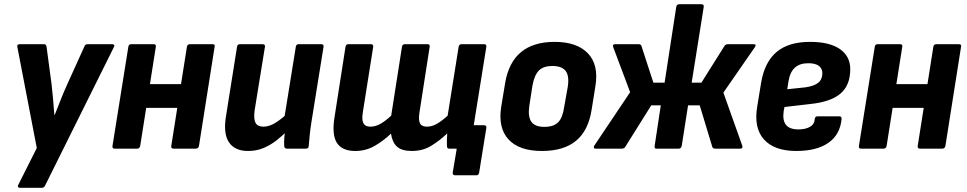

<svg xmlns="http://www.w3.org/2000/svg" viewBox="-20 -703 4572 908"><path d="M74 185Q61 185 66 172L154 -3L62 -481Q59 -494 74 -494H188Q198 -494 200 -483L224 -304Q228 -270 231 -234Q234 -198 237 -160H239Q254 -198 268 -233.5Q282 -269 297 -302L379 -483Q383 -494 394 -494H511Q517 -494 519.5 -490.5Q522 -487 519 -481L194 173Q189 185 179 185Z M801 0Q788 0 790 -13L864 -482Q866 -494 878 -494H985Q998 -494 995 -482L921 -13Q918 0 906 0ZM522 0Q510 0 512 -13L587 -482Q589 -494 600 -494H707Q719 -494 717 -482L643 -13Q640 0 629 0ZM658 -193 677 -305H860L842 -193Z M1153 11Q1090 11 1062.5 -30.5Q1035 -72 1049 -155L1101 -482Q1103 -494 1114 -494H1221Q1235 -494 1233 -482L1184 -180Q1179 -140 1188.5 -122Q1198 -104 1226 -104Q1254 -104 1284 -123Q1314 -142 1347 -174L1343 -89Q1317 -62 1287.5 -39Q1258 -16 1225 -2.5Q1192 11 1153 11ZM1337 0Q1325 0 1324 -13Q1323 -30 1324.5 -50.5Q1326 -71 1329 -91L1324 -141L1379 -482Q1381 -494 1392 -494H1499Q1512 -494 1510 -481L1453 -127Q1448 -96 1445 -67.5Q1442 -39 1440 -13Q1440 0 1427 0Z M2133 126Q2119 126 2121 113L2140 0H2116L2222 -111H2268Q2282 -111 2280 -98L2246 113Q2244 126 2233 126ZM1660 11Q1597 11 1572.5 -28.5Q1548 -68 1563 -155L1614 -482Q1616 -494 1627 -494H1734Q1746 -494 1745 -482L1696 -173Q1690 -137 1698.5 -120.5Q1707 -104 1731 -104Q1756 -104 1779.5 -117.5Q1803 -131 1830 -156L1881 -482Q1883 -494 1895 -494H2002Q2014 -494 2012 -482L1964 -173Q1958 -136 1966 -120Q1974 -104 1999 -104Q2023 -104 2047 -118Q2071 -132 2097 -156L2149 -482Q2152 -494 2162 -494H2270Q2281 -494 2280 -482L2223 -127Q2218 -96 2215 -67Q2212 -38 2211 -14Q2211 0 2198 0H2104Q2095 0 2094 -10Q2093 -24 2093.5 -40Q2094 -56 2095 -72Q2057 -36 2017.5 -12.5Q1978 11 1928 11Q1880 11 1857.5 -9.5Q1835 -30 1829 -71Q1791 -35 1750 -12Q1709 11 1660 11Z M2543 11Q2436 11 2385.5 -43Q2335 -97 2350 -196L2369 -311Q2402 -505 2603 -505Q2708 -505 2760 -451Q2812 -397 2796 -297L2778 -185Q2763 -86 2704.5 -37.5Q2646 11 2543 11ZM2554 -103Q2598 -103 2619.5 -124.5Q2641 -146 2648 -197L2665 -292Q2673 -344 2655 -367.5Q2637 -391 2592 -391Q2550 -391 2528.5 -369.5Q2507 -348 2498 -298L2483 -201Q2476 -151 2493 -127Q2510 -103 2554 -103Z M2797 0Q2790 0 2788.5 -4.5Q2787 -9 2791 -15L2960 -267L2880 -480Q2875 -494 2890 -494H3000Q3010 -494 3013 -487L3070 -312H3123L3178 -670Q3180 -683 3193 -683H3297Q3310 -683 3308 -670L3251 -312H3297L3407 -487Q3412 -494 3423 -494H3544Q3559 -494 3550 -480L3401 -265L3490 -15Q3495 0 3480 0H3363Q3352 0 3349 -7L3289 -205H3234L3204 -13Q3201 0 3190 0H3084Q3074 0 3076 -13L3105 -205H3060L2936 -7Q2931 0 2920 0Z M3746 11Q3642 11 3593 -43.5Q3544 -98 3561 -199L3580 -315Q3597 -411 3653.5 -458Q3710 -505 3811 -505Q3903 -505 3952 -471Q4001 -437 4001 -376Q4001 -300 3955 -260.5Q3909 -221 3811 -211L3690 -197L3686 -177Q3680 -133 3697.5 -112Q3715 -91 3755 -91Q3790 -91 3811 -103.5Q3832 -116 3833 -140Q3835 -153 3846 -153H3949Q3961 -153 3960 -140Q3953 -66 3897.5 -27.5Q3842 11 3746 11ZM3703 -281 3789 -290Q3831 -296 3850 -312Q3869 -328 3869 -357Q3869 -379 3852.5 -391.5Q3836 -404 3803 -404Q3762 -404 3739 -383Q3716 -362 3709 -319Z M4331 0Q4318 0 4320 -13L4394 -482Q4396 -494 4408 -494H4515Q4528 -494 4525 -482L4451 -13Q4448 0 4436 0ZM4052 0Q4040 0 4042 -13L4117 -482Q4119 -494 4130 -494H4237Q4249 -494 4247 -482L4173 -13Q4170 0 4159 0ZM4188 -193 4207 -305H4390L4372 -193Z"/></svg>

Font: Sofia Sans Semi Condensed ExtraBold
Style: Italic
Weight: 800
Italic angle: -9°
Version: Version 4.100